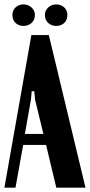

<svg xmlns="http://www.w3.org/2000/svg" viewBox="-30 -860 412 880"><path d="M26.9 -791Q26.9 -812.5 41.5 -826.2Q56.2 -839.8 77.1 -839.8Q99.1 -839.8 114.5 -825.9Q129.9 -812 129.9 -791Q129.9 -768.6 114.7 -754.9Q99.6 -741.2 77.1 -741.2Q55.7 -741.2 41.3 -754.9Q26.9 -768.6 26.9 -791ZM175.8 -791Q175.8 -812 191.2 -825.9Q206.5 -839.8 227.1 -839.8Q249.5 -839.8 264.2 -826.2Q278.8 -812.5 278.8 -791Q278.8 -768.6 264.4 -754.9Q250 -741.2 227.1 -741.2Q206.1 -741.2 190.9 -754.9Q175.8 -768.6 175.8 -791ZM-9.8 0 113.8 -699.2H193.8L361.8 0H228L181.2 -195.8H76.2L41 0ZM115.2 -441.9 111.8 -402.8 84 -246.1H168.9L130.9 -402.8L127 -441.9Z"/></svg>

Font: Moniqa Black Paragraph
Style: Regular
Weight: 900
Designer: Rajesh Rajput
Foundry: Rajesh Rajput
Version: Version 1.000